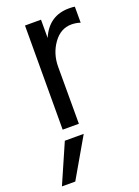

<svg xmlns="http://www.w3.org/2000/svg" viewBox="-164 -574 635 879"><g transform="rotate(-20 153.0 -134.5)"><path d="M151 0H72L73 -507H151V-418Q191 -512 289 -512Q307 -512 317 -510V-432Q296 -439 274 -439Q221 -439 186 -390Q151 -341 151 -277ZM45 243H-20L64 51H156Z"/></g></svg>

Font: Hind Colombo
Style: Regular
Weight: 400
Designer: Jyotish Sonowal, Aditi Pimprikar
Foundry: Indian Type Foundry
Version: Version 1.000;PS 1.0;hotconv 1.0.86;makeotf.lib2.5.63406; tt